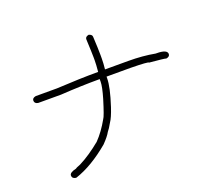

<svg xmlns="http://www.w3.org/2000/svg" viewBox="-121 -794 1241 1081"><g transform="rotate(-20 500.0 -253.0)"><path d="M503.9 -619.1Q523.4 -613.3 523.4 -599.6Q527.3 -524.4 527.3 -490.2V-468.8Q527.3 -440.4 523.4 -404.3H662.1Q749 -404.3 822.3 -390.6H826.2Q890.6 -390.6 890.6 -363.3Q890.6 -347.7 869.1 -343.8Q860.8 -347.7 769.5 -355.5Q769.5 -361.8 662.1 -363.3H517.6V-353.5Q517.6 -300.8 482.4 -193.4Q463.4 -136.2 447.3 -113.3Q429.2 -81.1 418 -68.4Q405.8 -45.4 371.1 -9.8Q264.2 80.1 164.1 113.3H160.2Q138.7 109.9 138.7 91.8Q138.7 73.7 179.7 64.5Q179.7 62 209 50.8Q270 20 339.8 -37.1Q382.8 -81.5 418 -144.5Q427.7 -155.8 457 -252Q476.6 -318.8 476.6 -347.7V-363.3Q365.2 -363.3 242.2 -355.5H105.5Q84 -358.9 84 -377Q84 -392.6 105.5 -396.5H232.4Q373 -404.3 482.4 -404.3V-406.2Q486.3 -447.3 486.3 -472.7V-488.3Q486.3 -513.2 482.4 -599.6Q482.4 -615.2 503.9 -619.1Z"/></g></svg>

Font: CEF Fonts CJK Mono
Style: Regular
Weight: 400
Designer: PartyBoss (派对大魔王)
Version: Release 2.25